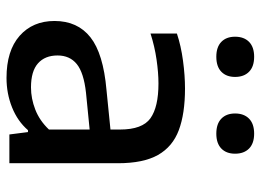

<svg xmlns="http://www.w3.org/2000/svg" viewBox="-128 -682 819 604"><g transform="rotate(90 282.0 -380.5)"><path d="M225.5 9Q140 9 93.2 -32.2Q46.5 -73.5 46.5 -142Q46.5 -214.5 97.8 -255Q149 -295.5 263.5 -305.5L388 -318V-348Q388 -418.5 352.5 -443.8Q317 -469 243 -469Q209.5 -469 168 -463Q126.5 -457 86 -444V-527Q125 -540 171.5 -546.2Q218 -552.5 259 -552.5Q338 -552.5 390 -533Q442 -513.5 468 -467.5Q494 -421.5 494 -341.5V0H403.5L396 -58.5H390Q362 -26 318.5 -8.5Q275 9 225.5 9ZM155 -151.5Q155 -112 179.8 -90Q204.5 -68 255.5 -68Q290.5 -68 325.2 -81.5Q360 -95 388 -124.5V-252.5L272 -241Q209 -234 182 -212Q155 -190 155 -151.5ZM401 -651Q370 -651 353.8 -666.8Q337.5 -682.5 337.5 -710Q337.5 -738 353.8 -754Q370 -770 401 -770Q431.5 -770 447.8 -754Q464 -738 464 -710Q464 -682.5 447.8 -666.8Q431.5 -651 401 -651ZM159 -651Q128.5 -651 112.2 -666.8Q96 -682.5 96 -710Q96 -738 112.2 -754Q128.5 -770 159 -770Q190 -770 206.2 -754Q222.5 -738 222.5 -710Q222.5 -682.5 206.2 -666.8Q190 -651 159 -651Z"/></g></svg>

Font: Encode Sans SmExp Md
Style: Regular
Weight: 500
Width: 6
Designer: Multiple Designers
Foundry: Impallari Type
Version: Version 3.002; ttfautohint (v1.8.3) -l 8 -r 50 -G 200 -x 14 